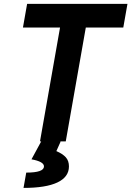

<svg xmlns="http://www.w3.org/2000/svg" viewBox="-20 -713 663 968"><path d="M181.6 0 282.7 -574.2H95.7L116.7 -693.4H622.6L601.6 -574.2H412.6L311.5 0ZM98.6 234.4 112.3 157.2Q201.7 157.2 201.7 126Q201.7 101.6 138.7 90.3L200.7 -23.9L285.6 1L264.2 48.8Q295.9 62.5 311.8 80.1Q327.6 97.7 327.6 126Q327.6 179.2 269.5 206.8Q211.4 234.4 98.6 234.4Z"/></svg>

Font: Cascadia Code PL
Style: Bold Italic
Weight: 700
Italic angle: -10°
Monospace: yes
Designer: Aaron Bell
Foundry: Saja Typeworks
Version: Version 2404.023; ttfautohint (v1.8.4)